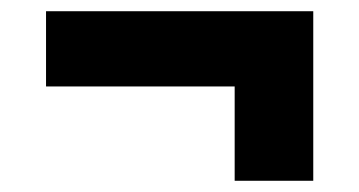

<svg xmlns="http://www.w3.org/2000/svg" viewBox="-20 -377 640 342"><path d="M62 -223V-357H538V-55H398V-223Z"/></svg>

Font: Radio Canada
Style: Regular
Weight: 400
Designer: Charles Daoud, Etienne Aubert Bonn, Alexandre Saumier Demers, Jacques Le Bailly
Foundry: Radio-Canada
Version: Version 2.104;gftools[0.9.28.dev5+ged2979d]